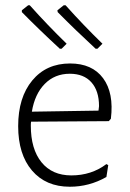

<svg xmlns="http://www.w3.org/2000/svg" viewBox="-20 -703 494 729"><path d="M233 -537 214 -518H207Q129 -590 63 -657V-664L87 -683H93Q160 -608 233 -537ZM369 -537 350 -518H343Q265 -590 199 -657L198 -664L222 -683H229Q296 -608 369 -537ZM245 6Q154 6 101.5 -55.5Q49 -117 49 -224Q49 -333 102.5 -397.5Q156 -462 246 -462Q330 -462 371.5 -406Q413 -350 401 -252L393 -243L98 -241Q97 -236 97 -226Q97 -137 137.5 -87Q178 -37 251 -37Q327 -37 384 -80L391 -76L384 -31Q319 6 245 6ZM245 -423Q188 -423 150 -384.5Q112 -346 101 -279L354 -283L356 -300Q356 -358 327 -390.5Q298 -423 245 -423Z"/></svg>

Font: Alegreya Sans SC Light
Style: Regular
Weight: 300
Designer: Juan Pablo del Peral
Foundry: Huerta Tipografica
Version: Version 2.007